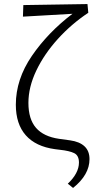

<svg xmlns="http://www.w3.org/2000/svg" viewBox="-20 -731 476 946"><path d="M421 53Q421 130 340 195L314 174Q341 149 355 122.5Q369 96 369 70Q369 35 345.5 23.5Q322 12 275 7L251 4Q156 -9 107 -64.5Q58 -120 58 -215Q58 -340 137 -455.5Q216 -571 337 -663L93 -649L95 -706L411 -711L415 -668Q332 -613 265 -539Q198 -465 159 -383.5Q120 -302 120 -224Q120 -144 157.5 -101Q195 -58 271 -47Q279 -46 325.5 -39.5Q372 -33 396.5 -10Q421 13 421 53Z"/></svg>

Font: Ysabeau Infant Semilight
Style: Regular
Weight: 300
Designer: Christian Thalmann (Catharsis Fonts)
Version: Version 0.003